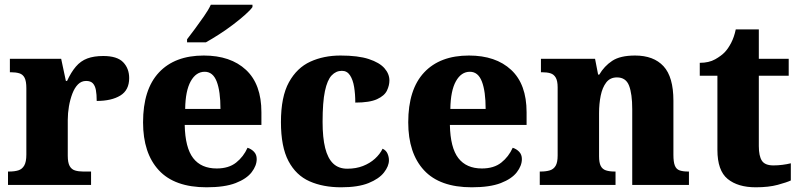

<svg xmlns="http://www.w3.org/2000/svg" viewBox="-20 -786 3400 816"><path d="M14 0V-57H19Q42 -57 58 -62Q74 -67 83 -82.5Q92 -98 92 -129V-411Q92 -441 84.5 -455.5Q77 -470 62 -474.5Q47 -479 25 -479H22V-536H240L260 -442H265Q282 -479 302.5 -503Q323 -527 351 -537.5Q379 -548 419 -548Q478 -548 503.5 -521.5Q529 -495 529 -454Q529 -403 491.5 -380Q454 -357 391 -357Q391 -385 387.5 -403.5Q384 -422 374.5 -432Q365 -442 346 -442Q326 -442 311.5 -427.5Q297 -413 287.5 -388Q278 -363 273 -334Q268 -305 268 -276V-124Q268 -95 276 -80.5Q284 -66 299 -61.5Q314 -57 333 -57H367V0Z M858 10Q722 10 655 -62.5Q588 -135 588 -266Q588 -406 655.5 -478Q723 -550 846 -550Q960 -550 1025.5 -489Q1091 -428 1091 -309V-255H765Q767 -158 801 -114Q835 -70 901 -70Q952 -70 983.5 -95Q1015 -120 1032 -158Q1048 -153 1059.5 -141Q1071 -129 1071 -110Q1071 -82 1049.5 -54Q1028 -26 981.5 -8Q935 10 858 10ZM917 -323Q917 -398 901 -439.5Q885 -481 850 -481Q813 -481 790.5 -440.5Q768 -400 767 -323ZM775 -619Q790 -638 809 -664Q828 -690 847 -717Q866 -744 876 -766H1053V-756Q1044 -743 1021.5 -723Q999 -703 970 -681Q941 -659 910.5 -639.5Q880 -620 855 -606H775Z M1430 10Q1353 10 1295.5 -15.5Q1238 -41 1206 -101.5Q1174 -162 1174 -267Q1174 -375 1208 -436.5Q1242 -498 1299 -524Q1356 -550 1427 -550Q1502 -550 1547.5 -535Q1593 -520 1614 -496Q1635 -472 1635 -444Q1635 -423 1624.5 -401Q1614 -379 1582.5 -364.5Q1551 -350 1490 -350Q1490 -386 1485 -416.5Q1480 -447 1467.5 -466Q1455 -485 1433 -485Q1408 -485 1389.5 -465.5Q1371 -446 1361 -399Q1351 -352 1351 -268Q1351 -201 1362 -157Q1373 -113 1396 -91Q1419 -69 1456 -69Q1493 -69 1522.5 -80.5Q1552 -92 1573.5 -111.5Q1595 -131 1606 -154Q1621 -147 1627 -133Q1633 -119 1633 -105Q1633 -80 1612 -53Q1591 -26 1546.5 -8Q1502 10 1430 10Z M1985 10Q1849 10 1782 -62.5Q1715 -135 1715 -266Q1715 -406 1782.5 -478Q1850 -550 1973 -550Q2087 -550 2152.5 -489Q2218 -428 2218 -309V-255H1892Q1894 -158 1928 -114Q1962 -70 2028 -70Q2079 -70 2110.5 -95Q2142 -120 2159 -158Q2175 -153 2186.5 -141Q2198 -129 2198 -110Q2198 -82 2176.5 -54Q2155 -26 2108.5 -8Q2062 10 1985 10ZM2044 -323Q2044 -398 2028 -439.5Q2012 -481 1977 -481Q1940 -481 1917.5 -440.5Q1895 -400 1894 -323Z M2274 0V-57H2278Q2301 -57 2317 -62Q2333 -67 2341.5 -81.5Q2350 -96 2350 -125V-415Q2350 -442 2342 -456Q2334 -470 2319.5 -474.5Q2305 -479 2283 -479H2279V-536H2509L2522 -469H2527Q2548 -505 2582 -527.5Q2616 -550 2679 -550Q2758 -550 2800 -504.5Q2842 -459 2842 -358V-128Q2842 -98 2848 -82.5Q2854 -67 2868 -62Q2882 -57 2904 -57H2908V0H2667V-322Q2667 -387 2653.5 -422Q2640 -457 2602 -457Q2573 -457 2556.5 -435.5Q2540 -414 2533 -379.5Q2526 -345 2526 -305V-122Q2526 -95 2533 -81Q2540 -67 2555 -62Q2570 -57 2592 -57H2596V0Z M3192 10Q3116 10 3072.5 -25.5Q3029 -61 3029 -149V-464H2954V-519Q2993 -519 3019.5 -534Q3046 -549 3061 -565Q3075 -580 3087.5 -604Q3100 -628 3107 -661H3205V-536H3332V-464H3205V-165Q3205 -123 3218 -103Q3231 -83 3267 -83Q3286 -83 3305.5 -85.5Q3325 -88 3341 -92V-19Q3324 -11 3285.5 -0.5Q3247 10 3192 10Z"/></svg>

Font: Noto Serif Khmer ExtraBold
Style: Regular
Weight: 800
Version: Version 2.003